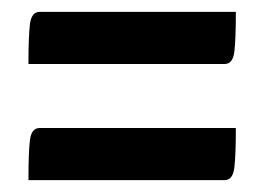

<svg xmlns="http://www.w3.org/2000/svg" viewBox="-20 -444 446 324"><path d="M28 -336Q28 -382 30.5 -403Q33 -424 47 -424H378Q378 -378 375.5 -357Q373 -336 359 -336ZM28 -140Q28 -187 30.5 -207.5Q33 -228 47 -228H378Q378 -183 375.5 -161.5Q373 -140 359 -140Z"/></svg>

Font: Yanone Kaffeesatz SemiBold
Style: Regular
Weight: 600
Designer: Yanone (Cyrillic: Daniel Pouzeot, Huerta Tipografica, and Cyreal)
Foundry: Yanone
Version: Version 2.003